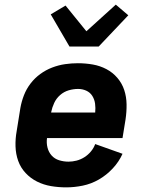

<svg xmlns="http://www.w3.org/2000/svg" viewBox="-20 -801 640 829"><path d="M266 8Q232 8 200 2.5Q168 -3 140 -17Q112 -31 90.5 -54Q69 -77 58.5 -106.5Q48 -136 47 -169Q46 -202 52 -235L68 -335Q73 -363 83.5 -390Q94 -417 112 -440.5Q130 -464 154 -481.5Q178 -499 205.5 -509.5Q233 -520 261 -524Q289 -528 316 -528Q349 -528 380.5 -522.5Q412 -517 439.5 -502.5Q467 -488 487 -464.5Q507 -441 516.5 -412Q526 -383 526.5 -350.5Q527 -318 522 -285L509 -205H183Q180 -184 185 -164Q190 -144 203 -129.5Q216 -115 235.5 -109Q255 -103 276 -103Q293 -103 310.5 -107.5Q328 -112 344 -122Q360 -132 372.5 -147Q385 -162 391 -179L509 -137Q494 -103 467 -74Q440 -45 407 -26Q374 -7 337.5 0.5Q301 8 266 8ZM391 -315Q393 -335 390.5 -353.5Q388 -372 378.5 -387Q369 -402 352.5 -409.5Q336 -417 317 -417Q297 -417 276.5 -411Q256 -405 239.5 -390.5Q223 -376 214 -356.5Q205 -337 201 -317V-315ZM280 -600 199 -739 263 -777 353 -666 480 -781 534 -735 406 -600Z"/></svg>

Font: Iosevka Aile Heavy
Style: Italic
Weight: 900
Italic angle: -9°
Designer: Belleve Invis
Foundry: Belleve Invis
Version: Version 31.1.0; ttfautohint (v1.8.4)